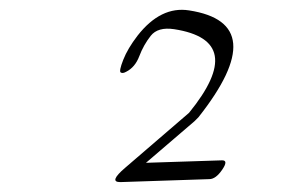

<svg xmlns="http://www.w3.org/2000/svg" viewBox="-20 -722 611 388"><path d="M235 -577Q228 -573 224 -575.5Q220 -578 229 -601Q238 -624 258 -650Q305 -710 362 -701Q531 -675 381 -485Q377 -481 373 -477L275 -393L429 -398Q442 -398 429 -379Q416 -360 403 -360L223 -354Q199 -354 233 -383L362 -494Q481 -640 332 -663Q299 -668 284.5 -649.5Q270 -631 261.5 -608.5Q253 -586 235 -577Z"/></svg>

Font: Kavivanar
Style: Regular
Weight: 400
Designer: Tharique Azeez
Foundry: Tharique Azeez
Version: Version 1.88